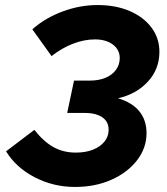

<svg xmlns="http://www.w3.org/2000/svg" viewBox="-20 -730 661 760"><path d="M277 10Q191 10 117 -28.5Q43 -67 4 -131L116 -216Q153 -169 192 -147.5Q231 -126 280 -126Q319 -126 348 -137.5Q377 -149 393.5 -169.5Q410 -190 410 -216Q410 -238 399 -252.5Q388 -267 367 -275Q346 -283 315 -283H246L273 -411H336Q371 -411 397.5 -422Q424 -433 439 -453.5Q454 -474 454 -500Q454 -533 427 -553.5Q400 -574 356 -574Q313 -574 269 -557Q225 -540 184 -508L108 -614Q159 -659 227.5 -684.5Q296 -710 366 -710Q438 -710 493 -686.5Q548 -663 579.5 -621Q611 -579 611 -525Q611 -456 565 -406.5Q519 -357 447 -341Q502 -325 531 -290Q560 -255 560 -203Q560 -144 522.5 -95.5Q485 -47 421 -18.5Q357 10 277 10Z"/></svg>

Font: Red Hat Text
Style: Italic
Weight: 300
Italic angle: -12°
Designer: Pentagram, MCKL
Foundry: Pentagram, MCKL
Version: Version 1.023